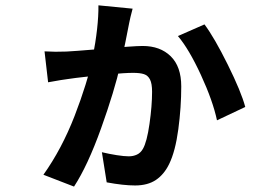

<svg xmlns="http://www.w3.org/2000/svg" viewBox="-20 -635 1017 720"><path d="M464.6 -549.6Q458.7 -518.6 449.6 -473.8Q440.4 -429 432.1 -394.5Q409.2 -293.5 359.1 -153.9Q309.1 -14.4 257.6 64.7L142.8 20.3Q211.9 -76.9 259.8 -200.4Q307.6 -324 326.9 -416.7Q350.1 -535.6 349.1 -615L477.3 -602.5Q468 -567.6 464.6 -549.6ZM899.7 -233.9 793.7 -183.8Q778.3 -256.6 733.5 -353.8Q688.7 -450.9 647.2 -499.8L746.8 -543.5Q783.9 -493.9 834.2 -392.5Q884.5 -291 899.7 -233.9ZM229.5 -441.7Q252 -442.6 349.6 -450.7Q480.2 -462.6 514.9 -462.6Q580.8 -462.6 620.2 -424Q659.7 -385.3 659.7 -311Q659.7 -232.9 648.7 -150.4Q637.7 -67.9 614.5 -20.3Q595.7 18.8 564.8 39.7Q533.9 60.5 486.6 60.5Q442.9 60.5 380.1 48.8L362.1 -64.2Q389.6 -57.6 417.6 -53.2Q445.6 -48.8 463.1 -48.8Q479.7 -48.8 493.4 -55.2Q507.1 -61.5 515.9 -76.7Q531 -102.8 540.6 -170.5Q550.3 -238.3 550.3 -291Q550.3 -321.8 542.5 -336.9Q534.7 -352.1 520 -356.9Q505.4 -361.8 478.8 -361.8Q448.7 -361.8 385.5 -355.8Q322.3 -349.9 264.6 -342.8L231 -338.1L207.8 -334.7L160.4 -326.4L147 -442.4Q187.5 -439.9 229.5 -441.7Z"/></svg>

Font: Min Sans VF VF
Style: Regular
Weight: 400
Designer: Jinseong-Kim, NotoSansCJK, Nunito
Foundry: Jinseong-Kim
Version: Version 1.420;Glyphs 3.1.2 (3151)